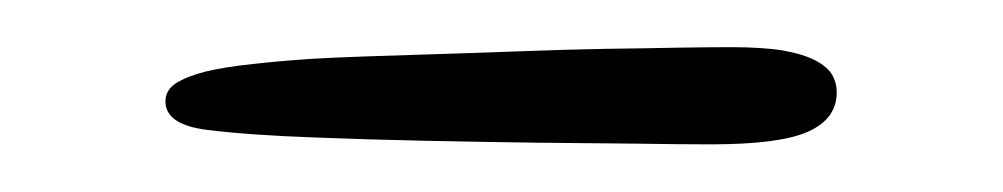

<svg xmlns="http://www.w3.org/2000/svg" viewBox="-20 -848 423 81"><path d="M288.1 -828.1Q301.8 -828.1 310.3 -826.7Q318.8 -825.2 324 -822.5Q329.1 -819.8 331.1 -816.4Q333 -813 333 -809.1Q333 -797.9 321 -792.5Q309.1 -787.1 279.8 -787.1Q267.1 -787.1 248 -787.4Q229 -787.6 206.5 -787.8Q184.1 -788.1 159.9 -788.6Q135.7 -789.1 112.8 -790Q85 -791 67.4 -793.2Q49.8 -795.4 49.8 -805.2Q49.8 -810.1 54.4 -813Q59.1 -815.9 67.1 -817.9Q75.2 -819.8 86.7 -821Q98.1 -822.3 111.8 -823.2Q120.1 -823.7 134.3 -824.2Q148.4 -824.7 165.3 -825.2Q182.1 -825.7 200.4 -826.4Q218.8 -827.1 235.6 -827.4Q252.4 -827.6 266.4 -827.9Q280.3 -828.1 288.1 -828.1Z"/></svg>

Font: Henny Penny
Style: Regular
Weight: 400
Version: Version 1.001